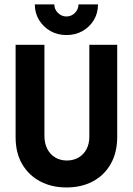

<svg xmlns="http://www.w3.org/2000/svg" viewBox="-20 -826 596 861"><path d="M277.8 14.6Q211.8 14.6 160.4 -12.5Q109 -39.6 79.5 -89.9Q50 -140.3 50 -210.4V-625H179.2V-216.7Q179.2 -183.3 192 -158.3Q204.9 -133.3 227.8 -119.8Q250.7 -106.2 279.9 -106.2Q309 -106.2 331.9 -119.4Q354.9 -132.6 367.7 -156.6Q380.6 -180.6 380.6 -212.5V-625H505.6V-212.5Q505.6 -141.7 476.4 -90.6Q447.2 -39.6 396.2 -12.5Q345.1 14.6 277.8 14.6ZM277.8 -668.8Q238.2 -668.8 206.2 -686.8Q174.3 -704.9 155.2 -736.1Q136.1 -767.4 136.1 -806.2H223.6Q223.6 -784 239.9 -768.1Q256.2 -752.1 277.8 -752.1Q300 -752.1 316 -768.1Q331.9 -784 331.9 -806.2H419.4Q419.4 -766.7 400.7 -735.8Q381.9 -704.9 350 -686.8Q318.1 -668.8 277.8 -668.8Z"/></svg>

Font: Afacad Flux
Style: Bold
Weight: 700
Designer: Kristian Moeller
Foundry: Dicotype
Version: Version 1.100